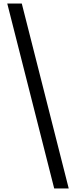

<svg xmlns="http://www.w3.org/2000/svg" viewBox="-20 -871 429 1084"><path d="M286 193 21 -851H103L368 193Z"/></svg>

Font: Noto Sans Tamil UI SemiCondensed
Style: Regular
Weight: 400
Width: 4
Designer: Jelle Bosma - Monotype Design Team
Foundry: Monotype Imaging Inc.
Version: Version 2.004